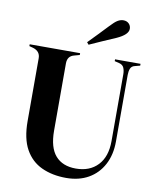

<svg xmlns="http://www.w3.org/2000/svg" viewBox="-96 -949 841 1039"><g transform="rotate(10 324.5 -429.0)"><path d="M339 18Q263 18 204.5 -9Q146 -36 113.5 -94.5Q81 -153 81 -249V-594Q81 -632 42 -644L20 -650V-660H297V-650L268 -642Q231 -633 231 -592V-223Q231 -130 270 -85.5Q309 -41 382 -41Q458 -41 502.5 -88Q547 -135 547 -221V-588Q547 -608 540.5 -623.5Q534 -639 514 -644L489 -650V-660H629V-650L602 -643Q583 -639 577 -624Q571 -609 571 -589V-223Q571 -150 542 -95.5Q513 -41 461 -11.5Q409 18 339 18ZM324 -725Q350 -751 376 -778.5Q402 -806 426 -831Q451 -858 466.5 -867Q482 -876 497 -876Q516 -876 527.5 -864.5Q539 -853 539 -836Q539 -804 477 -776Q440 -760 405.5 -745Q371 -730 334 -713Z"/></g></svg>

Font: DeepMind Serif Display
Style: Regular
Weight: 400
Designer: Frank Grießhammer / Modifications: Colophon Foundry
Foundry: Colophon Foundry
Version: Version 5.003; ttfautohint (v1.8.2)